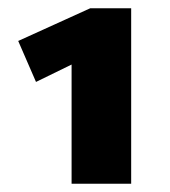

<svg xmlns="http://www.w3.org/2000/svg" viewBox="-20 -444 412 464"><path d="M297 -424V0H153V-288L67 -246L24 -345L198 -424Z"/></svg>

Font: Ysabeau Ultrabold
Style: Regular
Weight: 800
Designer: Christian Thalmann (Catharsis Fonts)
Version: Version 0.003